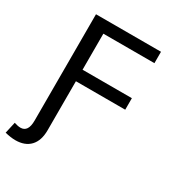

<svg xmlns="http://www.w3.org/2000/svg" viewBox="-219 -782 1021 1113"><g transform="rotate(30 292.0 -226.0)"><path d="M188 -582.5V-341.3H518.1V-264.2H188V63.5Q188 133.3 153.1 170.4Q118.2 207.5 54.2 207.5Q24.4 207.5 -15.6 197.8L1.5 121.6Q26.4 129.9 43.9 129.9Q94.7 129.9 94.7 53.2V-658.7H529.8V-582.5Z"/></g></svg>

Font: Cousine
Style: Regular
Weight: 400
Monospace: yes
Designer: Steve Matteson
Foundry: Ascender Corporation
Version: Version 1.20